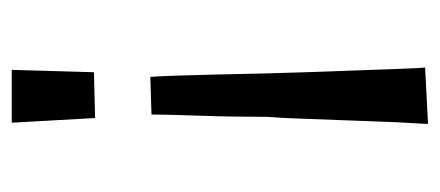

<svg xmlns="http://www.w3.org/2000/svg" viewBox="-231 -518 749 327"><g transform="rotate(90 143.5 -354.5)"><path d="M111 -236Q110 -247 109 -275Q108 -303 107 -344Q106 -385 105 -435Q104 -473 102.5 -516.5Q101 -560 99.5 -599.5Q98 -639 97 -667.5Q96 -696 95 -704L191 -709Q191 -702 189.5 -679Q188 -656 187 -624.5Q186 -593 184.5 -558Q183 -523 182 -491Q181 -459 179 -436Q179 -408 178.5 -377Q178 -346 177 -318Q176 -290 175.5 -268.5Q175 -247 175 -238ZM189 0H99L103 -140L181 -142Z"/></g></svg>

Font: Truculenta Medium
Style: Regular
Weight: 500
Version: Version 1.002